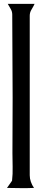

<svg xmlns="http://www.w3.org/2000/svg" viewBox="-20 -824 215 988"><path d="M16 143 42 106Q46 71 45 35Q44 -1 44 -36Q44 -108 44.5 -178.5Q45 -249 45 -321Q45 -429 44 -535Q43 -641 43 -749Q43 -765 35 -778Q27 -791 20 -804H158Q151 -789 142 -774.5Q133 -760 133 -743V78Q133 95 139 112Q145 129 155 143Q138 144 120.5 144Q103 144 86 144Q69 144 51 143.5Q33 143 16 143Z"/></svg>

Font: Fette Mikado
Style: Regular
Weight: 400
Designer: Peter Wiegel
Foundry: Peter Wiegel
Version: Version 1.000